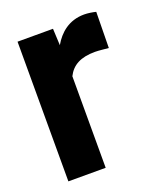

<svg xmlns="http://www.w3.org/2000/svg" viewBox="-107 -610 578 682"><g transform="rotate(-20 182.5 -269.0)"><path d="M35 0H176V-346C194 -382 226 -400 281 -400C296 -400 318 -397 332 -396L334 -532C323 -535 304 -538 290 -538C232 -538 195 -505 172 -465L169 -528H35Z"/></g></svg>

Font: Asimov Pro
Style: Bd
Weight: 700
Designer: Google
Version: Version 2.000980; 2014